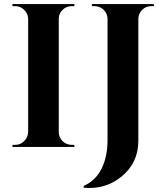

<svg xmlns="http://www.w3.org/2000/svg" viewBox="-20 -720 811 941"><path d="M345 0H41V-10H54Q80 -10 98 -28Q117 -47 118 -73V-628Q117 -654 98 -672Q80 -690 54 -690H41V-700H345L344 -690H332Q306 -690 287 -672Q268 -654 268 -628V-73Q268 -47 287 -28Q306 -10 332 -10H344ZM734 -700V-690H722Q695 -690 677 -672Q658 -653 658 -627V-30Q658 78 576 145Q497 210 390 200V191Q450 166 481 100Q507 43 507 -33V-627Q507 -653 488 -672Q469 -690 443 -690H431L430 -700Z"/></svg>

Font: Cinzel Bold(RUS BY LYAJKA)
Style: Regular
Weight: 700
Designer: Natanael Gama
Version: Version 1.001;PS 001.001;hotconv 1.0.56;makeotf.lib2.0.21325